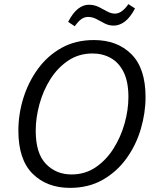

<svg xmlns="http://www.w3.org/2000/svg" viewBox="-20 -901 767 930"><path d="M319 9Q207 9 138 -59.5Q69 -128 69 -268Q69 -348 93 -425.5Q117 -503 163.5 -567Q210 -631 278 -669Q346 -707 435 -707Q548 -707 616.5 -638.5Q685 -570 685 -431Q685 -354 662 -276Q639 -198 592.5 -133.5Q546 -69 477.5 -30Q409 9 319 9ZM326 -56Q392 -56 443 -90.5Q494 -125 529.5 -181Q565 -237 583.5 -303Q602 -369 602 -431Q602 -505 579 -551.5Q556 -598 516.5 -620Q477 -642 428 -642Q362 -642 310.5 -607.5Q259 -573 224 -517.5Q189 -462 171 -396Q153 -330 153 -268Q153 -158 202.5 -107Q252 -56 326 -56ZM342 -774 310 -795Q333 -839 358 -858.5Q383 -878 410 -878Q436 -878 457.5 -867.5Q479 -857 498.5 -846Q518 -835 537 -835Q570 -835 602 -881L634 -860Q610 -815 584 -796Q558 -777 531 -777Q507 -777 487 -787.5Q467 -798 447.5 -808.5Q428 -819 406 -819Q390 -819 375 -809Q360 -799 342 -774Z"/></svg>

Font: Bitter
Style: Italic
Weight: 400
Italic angle: -9°
Designer: Sol Matas, and Bitter project Authors
Foundry: Sol Matas
Version: Version 2.001